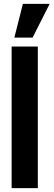

<svg xmlns="http://www.w3.org/2000/svg" viewBox="-20 -970 276 990"><path d="M54 -776 98 -950H236L148 -776ZM40 0V-730H175V0Z"/></svg>

Font: Cal Sans
Style: Regular
Weight: 400
Designer: Designer Mark Davis DBA MarkFonts
Foundry: Designer Mark Davis DBA MarkFonts
Version: Version 1.000